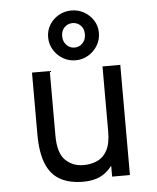

<svg xmlns="http://www.w3.org/2000/svg" viewBox="-55 -828 726 887"><g transform="rotate(-5 308.0 -384.5)"><path d="M296 12Q231.5 12 188.5 -12Q145.5 -36 124.2 -88.2Q103 -140.5 103 -225.5V-511H185.5V-211Q185.5 -131 219.2 -97.8Q253 -64.5 303.5 -64.5Q338.5 -64.5 367.2 -77.5Q396 -90.5 413 -122Q430 -153.5 430 -209V-511H512.5V0H430V-50.5Q404 -16.5 371.2 -2.2Q338.5 12 296 12ZM309 -550Q277 -550 250.2 -566Q223.5 -582 207.5 -608.5Q191.5 -635 191.5 -667Q191.5 -699 207.5 -724.8Q223.5 -750.5 250.2 -765.8Q277 -781 309 -781Q341 -781 367.8 -765.8Q394.5 -750.5 410.8 -724.8Q427 -699 427 -667Q427 -635 410.8 -608.2Q394.5 -581.5 367.8 -565.8Q341 -550 309 -550ZM309 -609Q331.5 -609 346.8 -625.2Q362 -641.5 362 -666.5Q362 -692 346.8 -707.2Q331.5 -722.5 309 -722.5Q287.5 -722.5 272 -707.2Q256.5 -692 256.5 -666.5Q256.5 -641.5 272 -625.2Q287.5 -609 309 -609Z"/></g></svg>

Font: Overpass Mono Light
Style: Regular
Weight: 400
Monospace: yes
Version: Version 4.000